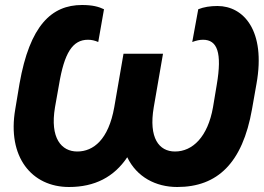

<svg xmlns="http://www.w3.org/2000/svg" viewBox="-20 -735 1055 768"><path d="M256 13C359 13 436 -27 489 -106C527 -27 603 13 689 13C850 13 950 -83 988 -298L1006 -400C1044 -613 954 -711 850 -711C821 -711 795 -707 773 -698L749 -567C765 -573 779 -576 792 -576C849 -576 869 -525 847 -396L832 -306C811 -187 750 -129 680 -129C616 -129 574 -183 595 -306L632 -520H474L437 -306C414 -177 354 -129 289 -129C226 -129 179 -182 200 -306L216 -396C237 -523 270 -576 332 -576C346 -576 359 -573 373 -567L396 -698C375 -708 351 -715 308 -715C186 -715 99 -633 58 -400L41 -298C8 -107 107 13 256 13Z"/></svg>

Font: Fixel Text 20240404
Style: Bold Italic
Weight: 700
Width: 4
Italic angle: -10°
Designer: AlfaBravo + MacPaw
Foundry: Kyrylo Tkachov, Marchela Mozhyna, Serhii Makarenko, Maria Weinstein, Zakhar Kryvoshyya
Version: Version 1.211;Glyphs 3.2 (3225)